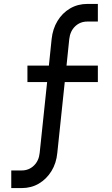

<svg xmlns="http://www.w3.org/2000/svg" viewBox="-20 -780 570 980"><path d="M37.5 180V90H90.5Q127.5 90 153 65.2Q178.5 40.5 182.5 0.5L220.5 -361H120V-445H229.5L243.5 -580.5Q249 -632.5 273.5 -673Q298 -713.5 337.5 -736.8Q377 -760 426 -760H479.5V-670H426Q389 -670 363.5 -645.5Q338 -621 333.5 -580.5L319.5 -445H479.5V-361H310.5L272.5 0.5Q267.5 53 242.5 93.5Q217.5 134 178.5 157Q139.5 180 90.5 180Z"/></svg>

Font: Mohave Medium
Style: Regular
Weight: 500
Designer: Gumpita Rahayu
Foundry: Tokotype
Version: Version 2.003